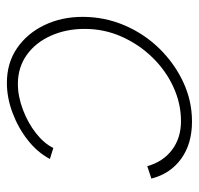

<svg xmlns="http://www.w3.org/2000/svg" viewBox="-30 -538 578 558"><g transform="rotate(90 259.0 -259.0)"><path d="M221 10Q163 10 120 -19.5Q77 -49 53 -99Q29 -149 29 -210Q29 -274 53.5 -331.5Q78 -389 121 -433Q164 -477 218.5 -502.5Q273 -528 333 -528Q398 -528 441.5 -496.5Q485 -465 499 -410L463 -398Q450 -444 415.5 -470Q381 -496 332 -496Q281 -496 233 -474Q185 -452 147 -413Q109 -374 86.5 -323.5Q64 -273 64 -216Q64 -162 84 -117.5Q104 -73 140 -47.5Q176 -22 224 -22Q260 -22 298.5 -36.5Q337 -51 367 -74.5Q397 -98 410 -125L442 -115Q423 -79 387.5 -51Q352 -23 308 -6.5Q264 10 221 10Z"/></g></svg>

Font: Raleway ExtraLight
Style: Italic
Weight: 200
Italic angle: -12°
Designer: Matt McInerney, Pablo Impallari, Rodrigo Fuenzalida
Foundry: Matt McInerney, Pablo Impallari, Rodrigo Fuenzalida
Version: Version 4.026